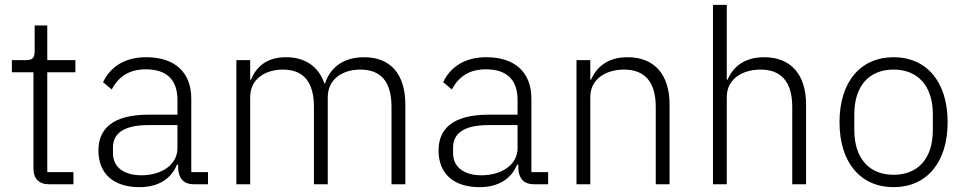

<svg xmlns="http://www.w3.org/2000/svg" viewBox="-20 -760 3981 792"><path d="M283 0V-50H175V-462H291V-512H175V-655H123V-551C123 -522 115 -512 87 -512H29V-462H118V-63C118 -25 140 0 181 0Z M838 0V-50H769V-353C769 -461 702 -524 583 -524C490 -524 433 -480 405 -421L441 -391C469 -444 513 -474 581 -474C668 -474 712 -431 712 -347V-287H594C446 -287 386 -230 386 -139C386 -44 448 12 555 12C635 12 687 -24 710 -81H715V-63C718 -25 736 0 780 0ZM563 -37C493 -37 446 -69 446 -128V-152C446 -209 490 -244 592 -244H712V-149C712 -80 646 -37 563 -37Z M1012 0V-360C1012 -436 1077 -473 1147 -473C1231 -473 1275 -423 1275 -319V0H1332V-359C1332 -435 1395 -473 1466 -473C1552 -473 1595 -422 1595 -319V0H1652V-329C1652 -454 1591 -524 1482 -524C1391 -524 1340 -476 1321 -416H1318C1293 -490 1233 -524 1160 -524C1076 -524 1036 -481 1015 -431H1012V-512H955V0Z M2241 0V-50H2172V-353C2172 -461 2105 -524 1986 -524C1893 -524 1836 -480 1808 -421L1844 -391C1872 -444 1916 -474 1984 -474C2071 -474 2115 -431 2115 -347V-287H1997C1849 -287 1789 -230 1789 -139C1789 -44 1851 12 1958 12C2038 12 2090 -24 2113 -81H2118V-63C2121 -25 2139 0 2183 0ZM1966 -37C1896 -37 1849 -69 1849 -128V-152C1849 -209 1893 -244 1995 -244H2115V-149C2115 -80 2049 -37 1966 -37Z M2415 0V-360C2415 -436 2482 -473 2554 -473C2639 -473 2685 -423 2685 -319V0H2742V-329C2742 -454 2678 -524 2569 -524C2487 -524 2441 -484 2418 -431H2415V-512H2358V0Z M2921 0H2978V-360C2978 -436 3045 -473 3117 -473C3202 -473 3248 -423 3248 -319V0H3305V-329C3305 -454 3241 -524 3132 -524C3050 -524 3004 -484 2981 -431H2978V-740H2921Z M3666 12C3801 12 3889 -88 3889 -256C3889 -424 3801 -524 3666 -524C3531 -524 3443 -424 3443 -256C3443 -88 3531 12 3666 12ZM3666 -39C3567 -39 3504 -105 3504 -224V-288C3504 -408 3567 -473 3666 -473C3765 -473 3828 -407 3828 -288V-224C3828 -104 3765 -39 3666 -39Z"/></svg>

Font: IBM Plex Thai Looped Light
Style: Regular
Weight: 300
Designer: Mike Abbink, Paul van der Laan, Pieter van Rosmalen, Ben Mitchell, Mark Frömberg
Foundry: Bold Monday
Version: Version 1.0